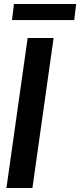

<svg xmlns="http://www.w3.org/2000/svg" viewBox="-20 -940 401 960"><path d="M49.8 -919.9H360.8L351.1 -839.8H40ZM118.2 -750H248L142.1 0H12.2Z"/></svg>

Font: Oakes Grotesk
Style: SemiBold Italic
Weight: 600
Designer: Samuel Oakes
Foundry: Samuel Oakes
Version: Version 1.0 | wf-rip DC20170320